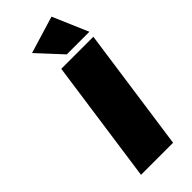

<svg xmlns="http://www.w3.org/2000/svg" viewBox="-295 -980 1025 1025"><g transform="rotate(-45 217.5 -467.5)"><path d="M138.2 -871.1 349.1 -935.1 435.1 -734.9H264.2ZM89.8 0 189 -701.2H431.2L332 0Z"/></g></svg>

Font: Trueno UltraBlack
Style: Italic
Weight: 950
Designer: Julieta Ulanovsky
Foundry: Julieta Ulanovsky
Version: Version 3.001b | FøM Fix